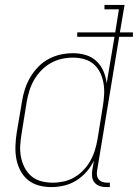

<svg xmlns="http://www.w3.org/2000/svg" viewBox="-20 -755 562 783"><path d="M189 8Q162 8 137 1Q112 -6 93 -22Q74 -38 62.5 -60.5Q51 -83 46.5 -108Q42 -133 43 -160Q44 -187 48 -213L70 -343Q74 -368 82 -392.5Q90 -417 103.5 -440Q117 -463 136 -482.5Q155 -502 178.5 -514.5Q202 -527 227 -532.5Q252 -538 278 -538Q305 -538 330 -530.5Q355 -523 373.5 -505.5Q392 -488 402 -464.5Q412 -441 415 -415L447 -605H295V-623H450L465 -717H406V-735H488L469 -623H522V-605H466L376 -59Q374 -49 375.5 -39.5Q377 -30 383 -23Q389 -16 398 -13Q407 -10 417 -10H428V8H414Q400 8 387.5 4Q375 0 366.5 -9.5Q358 -19 356 -32Q354 -45 356 -59L363 -100Q351 -75 332.5 -54Q314 -33 290.5 -18.5Q267 -4 240.5 2Q214 8 189 8ZM195 -10Q217 -10 240 -15Q263 -20 283.5 -32Q304 -44 321 -62Q338 -80 349.5 -101Q361 -122 367.5 -144Q374 -166 378 -189L399 -319Q403 -343 404.5 -366.5Q406 -390 402.5 -413Q399 -436 389.5 -456.5Q380 -477 363.5 -492Q347 -507 324.5 -513.5Q302 -520 278 -520Q255 -520 232 -515Q209 -510 187.5 -498Q166 -486 148.5 -468Q131 -450 119 -429Q107 -408 100 -385.5Q93 -363 89 -340L68 -210Q64 -186 62.5 -162Q61 -138 65.5 -115Q70 -92 80.5 -71.5Q91 -51 108 -36.5Q125 -22 148 -16Q171 -10 195 -10Z"/></svg>

Font: Iosevka Slab Thin
Style: Italic
Weight: 100
Italic angle: -9°
Monospace: yes
Designer: Belleve Invis
Foundry: Belleve Invis
Version: Version 11.1.1; ttfautohint (v1.8.3)